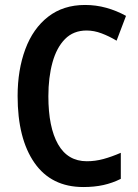

<svg xmlns="http://www.w3.org/2000/svg" viewBox="-20 -795 557 774"><path d="M329 -672Q276 -672 242 -637.5Q208 -603 191.5 -543Q175 -483 175 -407Q175 -282 214 -213.5Q253 -145 330 -145Q364 -145 397 -154Q430 -163 467 -179V-74Q433 -57 396.5 -49Q360 -41 316 -41Q187 -41 119 -138.5Q51 -236 51 -408Q51 -513 82 -596.5Q113 -680 174 -727.5Q235 -775 323 -775Q367 -775 408.5 -763.5Q450 -752 488 -731L450 -631Q420 -649 389.5 -660.5Q359 -672 329 -672Z"/></svg>

Font: Noto Sans Tamil UI Condensed SemiBold
Style: Regular
Weight: 600
Width: 3
Designer: Jelle Bosma - Monotype Design Team
Foundry: Monotype Imaging Inc.
Version: Version 2.004; ttfautohint (v1.8.4.7-5d5b)